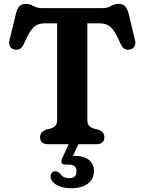

<svg xmlns="http://www.w3.org/2000/svg" viewBox="-20 -742 744 988"><path d="M199 -700H504.5Q533 -700 551 -711Q569 -722 589.5 -722Q612 -722 623.5 -710Q635 -698 642 -671.5L674.5 -536.5Q679.5 -516.5 672 -503.2Q664.5 -490 648 -487Q617 -480.5 601.5 -514.5Q582 -560 566 -583Q550 -606 532.5 -614Q515 -622 490 -622H429.5V-124Q429.5 -104.5 438.2 -95Q447 -85.5 461.5 -81L489.5 -73.5Q517 -62 517 -35.5Q517 0 475.5 0H228Q186.5 0 186.5 -35.5Q186.5 -62 214 -73.5L242 -81Q256.5 -85.5 265.2 -95Q274 -104.5 274 -124V-622H213.5Q188.5 -622 171 -614Q153.5 -606 137.8 -583Q122 -560 102 -514.5Q86.5 -480.5 55.5 -487Q39 -490 31.5 -503.2Q24 -516.5 29 -536.5L62 -671.5Q68.5 -698 80 -710Q91.5 -722 114 -722Q134.5 -722 152.2 -711Q170 -700 199 -700ZM338 -9H387.5L355.5 60Q360 60 365 60Q411 60 437.2 80.5Q463.5 101 463.5 139Q463.5 178.5 432.8 202.5Q402 226.5 346.5 226.5Q299 226.5 269.8 208.8Q240.5 191 240.5 166.5Q240.5 154.5 247.2 147Q254 139.5 264 139.5Q272.5 139.5 278.8 143.2Q285 147 290.5 152.5Q298.5 165 310.5 170Q322.5 175 337.5 175Q373.5 175 373.5 138.5Q373.5 105 333.5 105H315.5Q301 105 297.2 95.8Q293.5 86.5 299.5 73Z"/></svg>

Font: Fraunces 9pt S100 SemiBold
Style: Regular
Weight: 600
Version: Version 1.000; ttfautohint (v1.8.3)